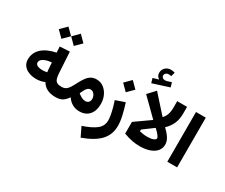

<svg xmlns="http://www.w3.org/2000/svg" viewBox="-182 -1498 2687 2291"><g transform="rotate(30 1161.0 -352.0)"><path d="M206.6 -722.4 290.8 -637.9 375.6 -722.4 290.8 -806.9ZM377.2 -722.4 461.4 -637.9 546.2 -722.4 461.4 -806.9ZM324 -466.8Q200.7 -442.4 133.7 -380.5Q66.7 -318.5 66.7 -226.4Q66.7 -177.8 92.8 -143.2Q118.9 -108.6 165.3 -90.2Q211.6 -71.9 271.7 -71.9Q298.9 -71.9 328.9 -78.2Q359 -84.5 384 -95.8Q412.9 -47.4 459.7 -23.7Q506.5 0 576.2 0H576.7V-142.3H576.2Q539.8 -142.3 517.9 -153.2Q496.1 -164.1 485.6 -189.7Q475.2 -215.4 472.3 -259.5L454.7 -556.6L319.5 -548.5ZM333.6 -337 339.6 -250.2Q340.4 -239.9 341.3 -230.8Q342.3 -221.6 344.7 -208.2Q330.7 -204.6 314.9 -202.7Q299.1 -200.7 279.8 -200.7Q252.3 -200.7 230.8 -206.3Q209.3 -211.9 197.1 -223.4Q184.9 -234.9 184.9 -252.3Q184.9 -286.4 225.5 -308.9Q266.2 -331.4 333.6 -337Z M576.7 -142.3Q565.6 -142.3 561 -125.5Q556.5 -108.8 556.5 -71.5Q556.5 -33.5 561 -16.8Q565.6 0 576.7 0Q635 0 670.5 -22.4Q705.9 -44.7 736.2 -89.8Q764.1 -45.5 808 -20.2Q851.9 5 908.3 5Q992.1 5 1040.1 -49.3Q1088 -103.6 1088 -198.4Q1088 -261.1 1063.9 -313.7Q1039.7 -366.2 997.1 -397.8Q954.6 -429.5 899.4 -429.5Q856.8 -429.5 825.6 -411.9Q794.4 -394.2 768.6 -359Q742.8 -323.8 716 -271.4Q693.7 -227.5 675 -198.7Q656.3 -169.8 633.8 -156.1Q611.3 -142.3 576.7 -142.3ZM804.7 -185.1 815.1 -207.6Q826.4 -231.8 837.7 -250.2Q849 -268.7 863.4 -279.1Q877.8 -289.6 897.8 -289.6Q918.6 -289.6 934.6 -276.1Q950.6 -262.7 959.8 -242.3Q969 -221.9 969 -200.4Q969 -172.1 952.7 -154.4Q936.3 -136.8 908.8 -136.8Q882.7 -136.8 857.7 -149.2Q832.7 -161.7 804.7 -185.1Z M1207.3 -323.1Q1223.3 -277.7 1235.6 -231.5Q1247.9 -185.3 1255.1 -144.5Q1262.3 -103.7 1262.3 -73.6Q1262.3 1.9 1203 50.4Q1143.6 98.8 1018.2 141.1L1079.4 268.7Q1243.1 209.8 1319.1 127.4Q1395.2 45 1395.2 -74.7Q1395.2 -136 1378.3 -210.4Q1361.5 -284.9 1334.5 -367.2ZM1190.3 -554.1 1274.5 -469.6 1359.3 -554.1 1274.5 -638.6Z M1664.1 -963.7Q1649.9 -967.9 1637 -970.4Q1624.1 -972.9 1612.3 -972.9Q1564.8 -972.9 1534.3 -944.2Q1503.8 -915.6 1503.8 -872.1Q1503.8 -848.5 1513.6 -830.9Q1523.3 -813.2 1541.1 -804.4V-799.5L1465.8 -777.7L1484.2 -715.1L1710.2 -787.6L1691.7 -849.4L1639.2 -832.4Q1623.4 -827.3 1607.6 -827.3Q1587.3 -827.3 1574.1 -838.4Q1560.9 -849.4 1560.9 -866.9Q1560.9 -886.9 1576.5 -899.6Q1592.2 -912.3 1616 -912.3Q1624.2 -912.3 1632.2 -910.7Q1640.2 -909.1 1647.8 -906.4ZM1797 -280.5Q1835.4 -245.4 1854.8 -220Q1874.1 -194.6 1874.1 -180.6Q1874.1 -162.9 1843.4 -150.2Q1812.8 -137.6 1762.1 -137.6Q1734.4 -137.6 1706 -141.3Q1677.6 -145 1654.4 -151.3V-175.3ZM1588.8 -672.6 1496 -572.9 1724.3 -347.8 1515.6 -200.3V-38.8Q1580.4 -15.5 1633.1 -5.1Q1685.8 5.2 1736.5 5.2Q1815.4 5.2 1873.6 -15.1Q1931.8 -35.5 1963.7 -73.5Q1995.5 -111.5 1995.5 -164.4Q1995.5 -206.9 1969.6 -249.8Q1943.7 -292.6 1889.9 -342.2Q1944.5 -395.4 1970 -454.8Q1995.5 -514.1 1995.5 -589.7V-684.9H1859.6V-589.7Q1859.6 -540.7 1845.7 -500.9Q1831.7 -461.2 1803.8 -433Z M2253.6 0V-684.9H2118.7V0Z"/></g></svg>

Font: Estedad-FD VF
Style: Regular
Weight: 100
Designer: Amin Abedi
Version: Version 7.3